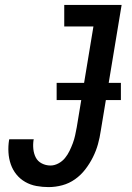

<svg xmlns="http://www.w3.org/2000/svg" viewBox="-20 -755 540 783"><path d="M178 8Q153 8 128.5 3.5Q104 -1 83 -13Q62 -25 47 -43.5Q32 -62 24 -85Q16 -108 14.5 -133.5Q13 -159 17 -184L18 -187H118L117 -185Q114 -166 116 -147Q118 -128 126 -112.5Q134 -97 150.5 -88.5Q167 -80 186 -80Q202 -80 218 -88.5Q234 -97 245 -110.5Q256 -124 263.5 -139.5Q271 -155 277 -171Q283 -187 286.5 -203.5Q290 -220 293 -236L361 -647H242V-735H476L391 -222Q387 -194 379.5 -167Q372 -140 359 -114Q346 -88 328 -64.5Q310 -41 286 -24Q262 -7 234 0.5Q206 8 178 8ZM473 -347H211V-417H473Z"/></svg>

Font: Iosevka Term Curly SmBd Obl
Style: Regular
Weight: 600
Italic angle: -9°
Designer: Belleve Invis
Foundry: Belleve Invis
Version: Version 32.3.0